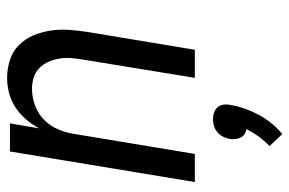

<svg xmlns="http://www.w3.org/2000/svg" viewBox="-157 -411 814 540"><g transform="rotate(-90 250.0 -141.0)"><path d="M8 0 94 -520H173L159 -438Q170 -458 184.5 -475Q199 -492 218 -504.5Q237 -517 258.5 -522.5Q280 -528 301 -528Q327 -528 351.5 -520Q376 -512 393.5 -494.5Q411 -477 420.5 -454Q430 -431 434 -405.5Q438 -380 436 -353.5Q434 -327 430 -301L380 0H301L352 -312Q355 -329 356.5 -346Q358 -363 355.5 -379.5Q353 -396 346.5 -411Q340 -426 329 -437Q318 -448 302.5 -453Q287 -458 270 -458Q247 -458 223.5 -449.5Q200 -441 182.5 -423.5Q165 -406 155.5 -383Q146 -360 143 -337L87 0ZM143 246 109 210Q124 196 136 179.5Q148 163 157 145Q149 144 142.5 139.5Q136 135 133 128.5Q130 122 129 114.5Q128 107 129 99Q131 89 135.5 79.5Q140 70 148 63.5Q156 57 165.5 54Q175 51 185 51Q195 51 203.5 54Q212 57 218 63.5Q224 70 225.5 79.5Q227 89 225 99Q222 119 215 139Q208 159 198 178Q188 197 174 214.5Q160 232 143 246Z"/></g></svg>

Font: Iosevka Term Curly Oblique
Style: Regular
Weight: 400
Italic angle: -9°
Designer: Belleve Invis
Foundry: Belleve Invis
Version: Version 32.3.0